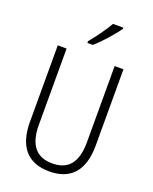

<svg xmlns="http://www.w3.org/2000/svg" viewBox="-172 -1041 913 1145"><g transform="rotate(20 284.5 -468.5)"><path d="M407 -939V-947H342C315 -900 277 -848 237 -799V-788H272C315 -826 377 -895 407 -939ZM493 -230V-714H437V-230C437 -96 381 -41 285 -41C187 -41 132 -99 132 -231V-714H76V-230C76 -69 150 10 284 10C414 10 493 -63 493 -230Z"/></g></svg>

Font: Noto Sans Malayalam Condensed Light
Style: Regular
Weight: 300
Width: 3
Designer: Jelle Bosma - Monotype Design Team
Foundry: Monotype Imaging Inc.
Version: Version 2.104